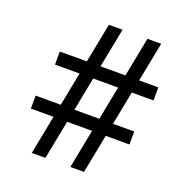

<svg xmlns="http://www.w3.org/2000/svg" viewBox="-129 -821 874 930"><g transform="rotate(20 308.5 -355.5)"><path d="M274.9 -710.9H345.2L206.5 0H136.2ZM473.6 -710.9H544.4L405.3 0H335ZM95.7 -440.4V-507.8H603.5V-440.4ZM58.6 -200.2V-267.1H566.9V-200.2Z"/></g></svg>

Font: Heebo
Style: Regular
Weight: 400
Designer: Oded Ezer
Foundry: Ezer Type House
Version: Version 3.100